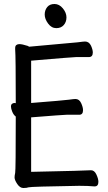

<svg xmlns="http://www.w3.org/2000/svg" viewBox="-20 -926 540 962"><path d="M295 -884Q313 -862 313 -839Q313 -816 299.5 -800.5Q286 -785 262 -785Q238 -785 221 -808Q204 -831 204 -853Q204 -875 216.5 -890.5Q229 -906 253 -906Q277 -906 295 -884ZM53 -37Q53 -46 56 -59.5Q59 -73 59 -342Q48 -350 41.5 -366Q35 -382 35 -392Q35 -402 40.5 -406Q46 -410 53 -410H54L59 -409Q59 -643 56 -679V-685Q56 -696 62 -700.5Q68 -705 77 -705Q91 -705 119 -696Q120 -695 126 -692L369 -714Q399 -718 406 -718Q426 -718 436 -697Q445 -677 445 -663Q445 -640 425 -640H361Q346 -640 136 -622V-410Q301 -423 325.5 -426.5Q350 -430 358 -430Q377 -430 386.5 -409.5Q396 -389 396 -374Q396 -351 377 -351H313Q299 -351 136 -338V-65Q418 -71 436 -73Q453 -73 463 -51.5Q473 -30 473 -15Q473 8 454 8Q454 8 453 8Q422 5 377 5Q133 9 123.5 12.5Q114 16 97 16Q80 16 66.5 -4Q53 -24 53 -37Z"/></svg>

Font: Moon Stars Kai HW
Style: Bold
Weight: 700
Designer: GuiWonder
Version: Version 1.101